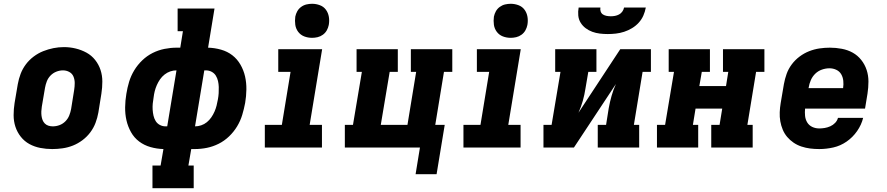

<svg xmlns="http://www.w3.org/2000/svg" viewBox="-20 -780 4690 1015"><path d="M256 8Q224 8 193 2Q162 -4 135.5 -18.5Q109 -33 90 -57Q71 -81 61.5 -110Q52 -139 52 -171Q52 -203 57 -235L74 -335Q79 -363 89 -389.5Q99 -416 116.5 -439.5Q134 -463 158 -481Q182 -499 208.5 -509.5Q235 -520 262.5 -525.5Q290 -531 318 -531Q350 -531 380.5 -523.5Q411 -516 437.5 -501.5Q464 -487 483 -463Q502 -439 511.5 -410Q521 -381 521 -349Q521 -317 516 -285L500 -185Q495 -157 485 -130.5Q475 -104 457.5 -80.5Q440 -57 416 -39Q392 -21 365.5 -10.5Q339 0 311 4Q283 8 256 8ZM259 -112Q277 -112 294.5 -118.5Q312 -125 325.5 -138.5Q339 -152 346 -169.5Q353 -187 356 -204L372 -304Q375 -323 375 -341Q375 -359 368.5 -375Q362 -391 346.5 -399.5Q331 -408 313 -408Q295 -408 277.5 -401Q260 -394 247 -380.5Q234 -367 227.5 -350Q221 -333 218 -316L201 -216Q199 -204 198.5 -191.5Q198 -179 199.5 -167.5Q201 -156 205 -145.5Q209 -135 217 -127Q225 -119 236 -115.5Q247 -112 259 -112Z M786 215V95H829L844 8Q809 7 775.5 -2.5Q742 -12 715.5 -32Q689 -52 672.5 -81.5Q656 -111 648.5 -144Q641 -177 641.5 -213Q642 -249 648 -284Q653 -316 662.5 -347.5Q672 -379 689.5 -408Q707 -437 732 -461Q757 -485 787 -500Q817 -515 849.5 -521.5Q882 -528 914 -528H933L947 -615H919V-735H1114L1080 -528Q1115 -527 1148.5 -517.5Q1182 -508 1208 -488Q1234 -468 1251 -438.5Q1268 -409 1275.5 -376Q1283 -343 1282.5 -307Q1282 -271 1276 -236Q1270 -204 1260.5 -172.5Q1251 -141 1233.5 -112Q1216 -83 1191 -59Q1166 -35 1136 -20Q1106 -5 1074 1.5Q1042 8 1010 8H991L976 95H1004V215ZM1011 -112Q1027 -112 1043.5 -117.5Q1060 -123 1073.5 -134Q1087 -145 1097 -159.5Q1107 -174 1114 -190Q1121 -206 1125 -222Q1129 -238 1132 -255Q1135 -271 1136 -287.5Q1137 -304 1136.5 -320Q1136 -336 1132.5 -351.5Q1129 -367 1121 -380Q1113 -393 1099 -400.5Q1085 -408 1068 -408H1060ZM855 -112H864L913 -408Q896 -408 880 -402.5Q864 -397 850 -386Q836 -375 826 -360.5Q816 -346 809 -330Q802 -314 798 -298Q794 -282 792 -265Q789 -249 787.5 -232.5Q786 -216 787 -200Q788 -184 791.5 -168.5Q795 -153 803 -140Q811 -127 825 -119.5Q839 -112 855 -112Z M1380 0V-120H1470L1516 -400H1451V-520H1683L1617 -120H1682V0ZM1630 -580Q1608 -580 1588.5 -587.5Q1569 -595 1556.5 -611.5Q1544 -628 1541 -649Q1538 -670 1541 -692Q1544 -707 1551.5 -720.5Q1559 -734 1572 -743.5Q1585 -753 1600 -756.5Q1615 -760 1630 -760Q1651 -760 1671 -752.5Q1691 -745 1703 -728.5Q1715 -712 1718.5 -691Q1722 -670 1718 -648Q1715 -633 1707.5 -619.5Q1700 -606 1687 -596.5Q1674 -587 1659 -583.5Q1644 -580 1630 -580Z M2288 141H2177L2200 0H1803V-120H1846L1893 -400H1865V-520H2083V-400H2040L1993 -120H2134L2180 -400H2152V-520H2371V-400H2327L2281 -120H2331Z M2430 0V-120H2520L2566 -400H2501V-520H2733L2667 -120H2732V0ZM2680 -580Q2658 -580 2638.5 -587.5Q2619 -595 2606.5 -611.5Q2594 -628 2591 -649Q2588 -670 2591 -692Q2594 -707 2601.5 -720.5Q2609 -734 2622 -743.5Q2635 -753 2650 -756.5Q2665 -760 2680 -760Q2701 -760 2721 -752.5Q2741 -745 2753 -728.5Q2765 -712 2768.5 -691Q2772 -670 2768 -648Q2765 -633 2757.5 -619.5Q2750 -606 2737 -596.5Q2724 -587 2709 -583.5Q2694 -580 2680 -580Z M2853 0V-120H2896L2943 -400H2915V-520H3133V-400H3090L3075 -312Q3070 -279 3061 -247Q3052 -215 3038 -184L3259 -520H3421V-400H3377L3331 -120H3359V0H3140V-120H3184L3198 -208Q3204 -241 3213 -273Q3222 -305 3236 -336L3014 0ZM3193 -600Q3172 -600 3151 -602.5Q3130 -605 3111 -612Q3092 -619 3076 -631Q3060 -643 3049.5 -660Q3039 -677 3037 -698Q3035 -719 3039 -740H3154Q3152 -729 3155.5 -719Q3159 -709 3167.5 -703.5Q3176 -698 3187 -696Q3198 -694 3209 -694Q3220 -694 3231 -696Q3242 -698 3252.5 -703.5Q3263 -709 3270 -719Q3277 -729 3279 -740H3394Q3390 -718 3381 -697.5Q3372 -677 3356.5 -660Q3341 -643 3321 -631Q3301 -619 3279.5 -612Q3258 -605 3236 -602.5Q3214 -600 3193 -600Z M3453 0V-120H3496L3543 -400H3515V-520H3733V-400H3690L3677 -325H3818L3830 -400H3802V-520H4021V-400H3977L3931 -120H3959V0H3740V-120H3784L3798 -206H3657L3643 -120H3671V0Z M4311 8Q4286 8 4262.5 5Q4239 2 4216.5 -5.5Q4194 -13 4175 -26Q4156 -39 4141.5 -56Q4127 -73 4118 -94.5Q4109 -116 4105 -139Q4101 -162 4102 -186.5Q4103 -211 4107 -235L4124 -335Q4129 -363 4138.5 -389.5Q4148 -416 4165.5 -439.5Q4183 -463 4207 -481Q4231 -499 4258 -509.5Q4285 -520 4312.5 -524Q4340 -528 4367 -528Q4399 -528 4430.5 -522Q4462 -516 4488 -501.5Q4514 -487 4533 -463Q4552 -439 4561.5 -410Q4571 -381 4571 -349Q4571 -317 4566 -285L4553 -206H4236Q4234 -186 4236 -167Q4238 -148 4247.5 -132.5Q4257 -117 4274 -109Q4291 -101 4311 -101Q4325 -101 4340 -103.5Q4355 -106 4369.5 -112.5Q4384 -119 4395 -130.5Q4406 -142 4410 -157H4543Q4534 -120 4511 -87Q4488 -54 4455.5 -31.5Q4423 -9 4385.5 -0.5Q4348 8 4311 8ZM4254 -314H4437Q4440 -334 4438 -353Q4436 -372 4427 -387.5Q4418 -403 4401 -411Q4384 -419 4365 -419Q4345 -419 4325 -412Q4305 -405 4290 -390.5Q4275 -376 4266.5 -356.5Q4258 -337 4255 -317Z"/></svg>

Font: Iosevka Etoile Heavy Oblique
Style: Regular
Weight: 900
Italic angle: -9°
Designer: Belleve Invis
Foundry: Belleve Invis
Version: Version 15.5.2; ttfautohint (v1.8.4)